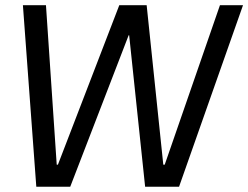

<svg xmlns="http://www.w3.org/2000/svg" viewBox="-20 -720 958 741"><path d="M68.4 -700H157.4L198.9 -84.4H203.5L440.4 -700H546L610.2 -84.4H615.7L828.9 -700H917.9L671 0.8H540.1L478.5 -583.9H476.5L251 0.8H120.1Z"/></svg>

Font: Pathway Extreme 8pt Thin 12pt
Style: Italic
Weight: 100
Italic angle: -8°
Version: Version 1.001;gftools[0.9.26]